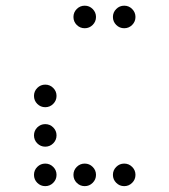

<svg xmlns="http://www.w3.org/2000/svg" viewBox="-20 -674 587 665"><path d="M175.8 -341.8Q175.8 -325.7 164.3 -314.2Q152.8 -302.7 136.7 -302.7Q120.6 -302.7 109.1 -314.2Q97.7 -325.7 97.7 -341.8Q97.7 -357.9 109.1 -369.4Q120.6 -380.9 136.7 -380.9Q152.8 -380.9 164.3 -369.4Q175.8 -357.9 175.8 -341.8ZM175.8 -205.1Q175.8 -189 164.3 -177.5Q152.8 -166 136.7 -166Q120.6 -166 109.1 -177.5Q97.7 -189 97.7 -205.1Q97.7 -221.2 109.1 -232.7Q120.6 -244.1 136.7 -244.1Q152.8 -244.1 164.3 -232.7Q175.8 -221.2 175.8 -205.1ZM175.8 -68.4Q175.8 -52.2 164.3 -40.8Q152.8 -29.3 136.7 -29.3Q120.6 -29.3 109.1 -40.8Q97.7 -52.2 97.7 -68.4Q97.7 -84.5 109.1 -95.9Q120.6 -107.4 136.7 -107.4Q152.8 -107.4 164.3 -95.9Q175.8 -84.5 175.8 -68.4ZM312.5 -68.4Q312.5 -52.2 301 -40.8Q289.6 -29.3 273.4 -29.3Q257.3 -29.3 245.8 -40.8Q234.4 -52.2 234.4 -68.4Q234.4 -84.5 245.8 -95.9Q257.3 -107.4 273.4 -107.4Q289.6 -107.4 301 -95.9Q312.5 -84.5 312.5 -68.4ZM449.2 -68.4Q449.2 -52.2 437.7 -40.8Q426.3 -29.3 410.2 -29.3Q394 -29.3 382.6 -40.8Q371.1 -52.2 371.1 -68.4Q371.1 -84.5 382.6 -95.9Q394 -107.4 410.2 -107.4Q426.3 -107.4 437.7 -95.9Q449.2 -84.5 449.2 -68.4ZM312.5 -615.2Q312.5 -599.1 301 -587.6Q289.6 -576.2 273.4 -576.2Q257.3 -576.2 245.8 -587.6Q234.4 -599.1 234.4 -615.2Q234.4 -631.3 245.8 -642.8Q257.3 -654.3 273.4 -654.3Q289.6 -654.3 301 -642.8Q312.5 -631.3 312.5 -615.2ZM449.2 -615.2Q449.2 -599.1 437.7 -587.6Q426.3 -576.2 410.2 -576.2Q394 -576.2 382.6 -587.6Q371.1 -599.1 371.1 -615.2Q371.1 -631.3 382.6 -642.8Q394 -654.3 410.2 -654.3Q426.3 -654.3 437.7 -642.8Q449.2 -631.3 449.2 -615.2Z"/></svg>

Font: DatDot Light
Style: Regular
Weight: 300
Designer: GGBot
Version: 1.00